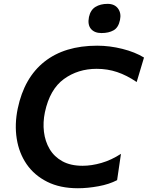

<svg xmlns="http://www.w3.org/2000/svg" viewBox="-20 -964 767 996"><path d="M384 12.5Q291.5 12.5 224.8 -21Q158 -54.5 118.2 -112.2Q78.5 -170 66.8 -244.5Q55 -319 72 -401Q105.5 -561 210.5 -644Q315.5 -727 484 -727Q549 -727 614.8 -710.5Q680.5 -694 727 -665.5L689 -538.5Q637.5 -573.5 587.5 -590.2Q537.5 -607 481.5 -607Q384.5 -607 311.5 -554Q238.5 -501 213 -382Q202 -329.5 208 -280Q214 -230.5 237.5 -190.8Q261 -151 303.5 -127.5Q346 -104 408.5 -104Q455 -104 506.2 -118.8Q557.5 -133.5 607.5 -166L587.5 -29.5Q546.5 -8 490.5 2.2Q434.5 12.5 384 12.5ZM506.5 -792.5Q470 -792.5 451.8 -814.2Q433.5 -836 441.5 -876Q449.5 -912.5 475.2 -928.2Q501 -944 538 -944Q574.5 -944 592.2 -919.8Q610 -895.5 602.5 -860.5Q594.5 -821 569.2 -806.8Q544 -792.5 506.5 -792.5Z"/></svg>

Font: Commissioner SemiBold
Style: Italic
Weight: 600
Italic angle: -12°
Designer: Kostas Bartsokas
Foundry: Kostas Bartsokas
Version: Version 1.000; ttfautohint (v1.8.3)